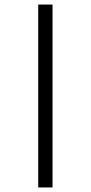

<svg xmlns="http://www.w3.org/2000/svg" viewBox="-20 -772 399 844"><path d="M211 -752V52H148V-752Z"/></svg>

Font: Pathway Extreme Condensed Thin
Style: Regular
Weight: 250
Width: 3
Version: Version 1.001;gftools[0.9.26]